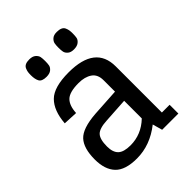

<svg xmlns="http://www.w3.org/2000/svg" viewBox="-223 -915 1054 1054"><g transform="rotate(-45 304.0 -387.5)"><path d="M430 0H556V-68H496V-426Q496 -586 290 -586Q175 -586 129.5 -540.5Q84 -495 77 -403L161 -399Q164 -455 190.5 -480.5Q217 -506 287 -506Q335 -506 365 -485.5Q395 -465 395 -420V-331L232 -321Q127 -313 90 -273Q53 -233 53 -146Q53 -68 92 -27Q131 14 221 14Q324 14 414 -57ZM247 -62Q195 -62 173 -83Q151 -104 151 -149Q151 -205 171.5 -226.5Q192 -248 251 -251L395 -260V-123Q331 -62 247 -62ZM187 -654Q152 -654 142 -672Q132 -690 132 -721Q132 -736 133.5 -745.5Q135 -755 140 -766.5Q145 -778 156.5 -783.5Q168 -789 187 -789Q212 -789 225 -777.5Q238 -766 240.5 -753.5Q243 -741 243 -721Q243 -701 240.5 -688.5Q238 -676 225 -665Q212 -654 187 -654ZM400 -654Q376 -654 363.5 -665Q351 -676 348.5 -688.5Q346 -701 346 -721Q346 -741 348.5 -753.5Q351 -766 363.5 -777.5Q376 -789 400 -789Q419 -789 431.5 -783.5Q444 -778 449 -766.5Q454 -755 455.5 -745.5Q457 -736 457 -721Q457 -701 454.5 -688.5Q452 -676 438.5 -665Q425 -654 400 -654Z"/></g></svg>

Font: Glegoo
Style: Bold
Weight: 700
Version: Version 2.0.1; ttfautohint (v0.9) -r 48 -G 60